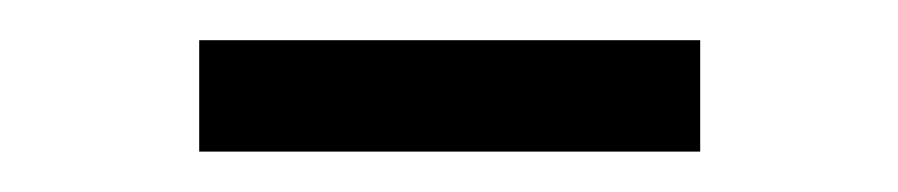

<svg xmlns="http://www.w3.org/2000/svg" viewBox="-20 -379 449 96"><path d="M79.6 -303.2H330.1V-358.9H79.6Z"/></svg>

Font: HK Grotesk
Style: Regular
Weight: 400
Designer: Alfredo Marco Pradil and Stefan Peev
Foundry: Hanken Design Co.
Version: Version 1.045;PS 001.045;hotconv 1.0.88;makeotf.lib2.5.64775